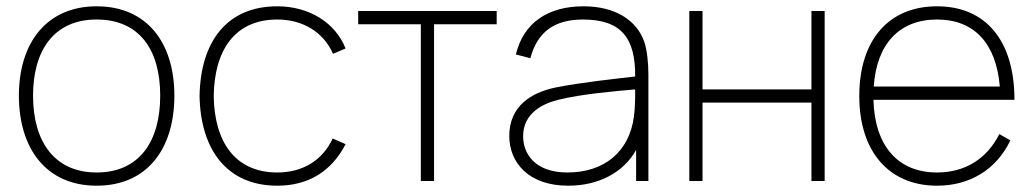

<svg xmlns="http://www.w3.org/2000/svg" viewBox="-20 -575 3283 610"><path d="M287 15C446 15 534 -100 534 -271C534 -438 448 -555 287 -555C130 -555 40 -441 40 -271C40 -103 127 15 287 15ZM287 -27C154 -27 85 -124 85 -271C85 -413 150 -513 287 -513C422 -513 489 -418 489 -271C489 -126 423 -27 287 -27Z M861 15C959 15 1033 -30 1078 -117L1037 -135C1004 -64 940 -27 861 -27C728 -27 661 -123 659 -270C661 -414 725 -513 861 -513C942 -513 1008 -473 1038 -404L1078 -421C1045 -504 961 -555 861 -555C701 -555 617 -443 614 -270C617 -101 700 15 861 15Z M1317 0H1359V-498H1558V-540H1118V-498H1317Z M1785 15C1880.5 15 1960 -25.5 2001 -98.5V0H2040V-338C2040 -374 2036 -415 2027 -442C2003 -511 1934 -555 1834 -555C1720 -555 1643 -502 1619 -402L1665 -390C1687 -473 1741 -513 1832 -513C1954.5 -513 1999 -453.5 1998 -332C1944 -325.5 1830 -314 1745 -297C1668 -281 1598 -238 1598 -143C1598 -59 1659 15 1785 15ZM1783 -27C1676 -27 1642 -90 1642 -142C1642 -216 1705 -246 1754 -258C1828 -276.5 1937 -285.5 1998 -291C1998 -267.5 1998 -232 1994 -204C1979 -93 1900 -27 1783 -27Z M2170 0H2212V-249H2558V0H2600V-540H2558V-291H2212V-540H2170Z M2957 15C3062 15 3146 -37 3190 -129L3155 -149C3115 -70 3046 -27 2957 -27C2832.5 -27 2759 -111.5 2755 -258H3203C3203 -446 3112 -555 2957 -555C2803 -555 2710 -447 2710 -270C2710 -94 2804 15 2957 15ZM2957 -513C3075 -513 3145 -437.5 3156.5 -300H2756C2765 -435.5 2837.5 -513 2957 -513Z"/></svg>

Font: Hauora ExtraLight
Style: Regular
Weight: 200
Designer: Mikhail Sharanda
Foundry: WCYS & Co.
Version: Version 1.010